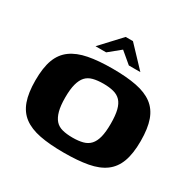

<svg xmlns="http://www.w3.org/2000/svg" viewBox="-144 -782 943 938"><g transform="rotate(30 328.0 -313.5)"><path d="M327 7Q247 7 191 -4Q135 -15 99.5 -41.5Q64 -68 47.5 -114Q31 -160 31 -230Q31 -302 48 -347.5Q65 -393 101.5 -419.5Q138 -446 194.5 -457Q251 -468 330 -468Q409 -468 465 -457Q521 -446 556.5 -419.5Q592 -393 608.5 -347Q625 -301 625 -230Q625 -159 608 -113Q591 -67 555 -40.5Q519 -14 462.5 -3.5Q406 7 327 7ZM328 -78Q361 -78 385.5 -84.5Q410 -91 425.5 -108Q441 -125 448.5 -154.5Q456 -184 456 -230Q456 -277 448.5 -306.5Q441 -336 425.5 -352.5Q410 -369 385.5 -375.5Q361 -382 328 -382Q294 -382 269.5 -375.5Q245 -369 230 -352.5Q215 -336 207 -306.5Q199 -277 199 -230Q199 -184 207 -154.5Q215 -125 230 -108Q245 -91 269.5 -84.5Q294 -78 328 -78ZM202 -521 307 -634H348L455 -521H390L327 -574L262 -521Z"/></g></svg>

Font: Genos Thin
Style: Bold
Weight: 700
Version: Version 1.010